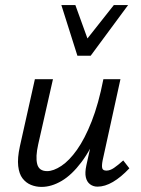

<svg xmlns="http://www.w3.org/2000/svg" viewBox="-20 -727 552 754"><path d="M143 7Q121 7 101.5 -1Q82 -9 68.5 -26.5Q55 -44 51.5 -75Q48 -106 58 -152L117 -416H188L130 -160Q119 -111 126 -83Q133 -55 165 -55Q190 -55 221 -75.5Q252 -96 282.5 -139Q313 -182 340 -250.5Q367 -319 386 -416H427Q404 -302 371 -221.5Q338 -141 300 -90.5Q262 -40 222 -16.5Q182 7 143 7ZM363 6Q346 6 333.5 -3.5Q321 -13 317 -31Q313 -49 319 -77L394 -416H453L383 -97Q379 -76 381.5 -66.5Q384 -57 398 -57Q412 -57 427.5 -67.5Q443 -78 464 -97L488 -66Q455 -31 423.5 -12.5Q392 6 363 6ZM284 -508 306 -554 427 -707H483L336 -508ZM284 -508 221 -707H276L331 -555L336 -508Z"/></svg>

Font: Ysabeau Infant Medium
Style: Italic
Weight: 500
Italic angle: -12°
Designer: Christian Thalmann (Catharsis Fonts)
Version: Version 2.001;gftools[0.9.30]; featfreeze: ss01,ss02,lnum